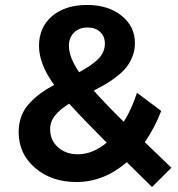

<svg xmlns="http://www.w3.org/2000/svg" viewBox="-20 -727 718 774"><path d="M55.2 -194.8Q55.2 -229.5 66.2 -258.5Q77.1 -287.6 98.6 -310.5Q120.1 -333.5 143.1 -350.3Q166 -367.2 198.2 -384.8Q137.2 -468.8 137.2 -542Q137.2 -616.7 189.9 -661.9Q242.7 -707 331.1 -707Q416 -707 470 -663.8Q523.9 -620.6 523.9 -553.2Q523.9 -524.9 514.2 -500Q504.4 -475.1 490 -456.5Q475.6 -438 452.1 -419.7Q428.7 -401.4 408 -389.2Q387.2 -377 357.9 -361.8Q409.7 -303.7 479 -235.8Q511.7 -288.6 532.2 -353L629.9 -279.8Q605 -214.8 564 -153.8L670.9 -50.8L592.8 26.9L491.2 -73.2Q398.4 6.8 288.1 6.8Q188 6.8 121.6 -50Q55.2 -106.9 55.2 -194.8ZM182.1 -206.1Q182.1 -161.6 213.9 -133.3Q245.6 -105 293.9 -105Q353.5 -105 410.2 -151.9Q318.8 -243.2 258.8 -309.1Q221.7 -286.1 201.9 -261.5Q182.1 -236.8 182.1 -206.1ZM257.8 -542Q257.8 -496.6 298.8 -436Q349.1 -462.4 376 -489.3Q402.8 -516.1 402.8 -551.8Q402.8 -580.6 383.5 -598.4Q364.3 -616.2 333 -616.2Q298.8 -616.2 278.3 -595.5Q257.8 -574.7 257.8 -542Z"/></svg>

Font: Montserrat Semi Bold
Style: Regular
Weight: 600
Designer: Julieta Ulanovsky
Foundry: Julieta Ulanovsky
Version: Version 3.001;PS 003.001;hotconv 1.0.70;makeotf.lib2.5.58329